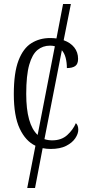

<svg xmlns="http://www.w3.org/2000/svg" viewBox="-20 -734 444 959"><path d="M233 10Q212 10 193 6L155 205H116L157 -6Q108 -29 78.5 -91.5Q49 -154 49 -264Q49 -371 72.5 -432Q96 -493 137 -518.5Q178 -544 230 -544Q247 -544 262 -542L295 -714H334L298 -533Q332 -521 351 -497Q370 -473 370 -440Q370 -414 355.5 -404Q341 -394 314 -394Q314 -422 308 -445Q302 -468 289 -483L202 -39Q220 -33 241 -33Q287 -33 316 -59.5Q345 -86 359 -119Q371 -108 371 -86Q371 -66 356 -43.5Q341 -21 310.5 -5.5Q280 10 233 10ZM111 -265Q111 -113 168 -60L254 -503Q243 -506 230 -506Q194 -506 167.5 -484.5Q141 -463 126 -410.5Q111 -358 111 -265Z"/></svg>

Font: Noto Serif Condensed Light
Style: Regular
Weight: 300
Width: 3
Designer: Monotype Design Team
Foundry: Monotype Imaging Inc.
Version: Version 2.013